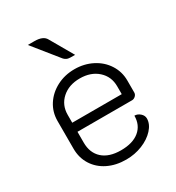

<svg xmlns="http://www.w3.org/2000/svg" viewBox="-177 -837 874 954"><g transform="rotate(-30 260.0 -360.0)"><path d="M67 -169V-328Q67 -379 93.5 -420Q120 -461 166 -485Q212 -509 268 -509Q323 -509 369 -485.5Q415 -462 441.5 -420.5Q468 -379 468 -329V-260Q468 -249 459 -240.5Q450 -232 439 -232H126V-170Q126 -111 163 -77.5Q200 -44 268 -44Q336 -44 373.5 -75Q411 -106 411 -160Q429 -160 443.5 -147Q458 -134 458 -117Q458 -85 431 -55.5Q404 -26 360.5 -8.5Q317 9 268 9Q209 9 163.5 -13.5Q118 -36 92.5 -76.5Q67 -117 67 -169ZM410 -284V-329Q410 -385 370.5 -420.5Q331 -456 268 -456Q205 -456 165.5 -420.5Q126 -385 126 -329V-284ZM244 -585 128 -729H166Q216 -729 231 -701L307 -569Q275 -568 264 -571.5Q253 -575 244 -585Z"/></g></svg>

Font: K2D ExtraLight
Style: Regular
Weight: 275
Designer: Katatrad Aksorn Co.,Ltd.
Foundry: Cadson Demak Co.,Ltd.
Version: Version 1.000; ttfautohint (v1.6)